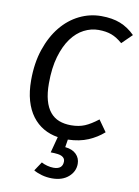

<svg xmlns="http://www.w3.org/2000/svg" viewBox="-101 -767 779 1074"><g transform="rotate(10 289.0 -230.0)"><path d="M269 181Q321 181 321 136Q321 118 303.5 108.5Q286 99 239 99L263 8Q218 1 181 -20.5Q144 -42 117 -78Q90 -114 75.5 -164.5Q61 -215 61 -280Q61 -378 87.5 -456Q114 -534 158.5 -588.5Q203 -643 262 -672Q321 -701 386 -701Q449 -701 494.5 -683Q540 -665 578 -627L521 -571Q489 -599 458 -610.5Q427 -622 384 -622Q342 -622 302 -601.5Q262 -581 231 -539Q200 -497 181 -432.5Q162 -368 162 -280Q162 -224 173 -184Q184 -144 205 -118.5Q226 -93 256 -81.5Q286 -70 324 -70Q368 -70 401.5 -84Q435 -98 476 -130L522 -65Q485 -32 436 -11Q387 10 321 12L314 56Q355 60 377 82Q399 104 399 136Q399 180 364 210.5Q329 241 271 241Q240 241 212 233Q184 225 166 214L200 163Q214 171 233 176Q252 181 269 181Z"/></g></svg>

Font: Yekcdsyqcyvpieeyorgstswgcgt
Style: Regular
Weight: 400
Italic angle: -8°
Designer: Carrois Corporate & Edenspiekermann
Foundry: Carrois Corporate GbR & Edenspiekermann AG
Version: Version 2.001